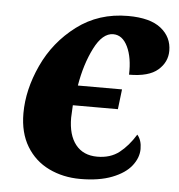

<svg xmlns="http://www.w3.org/2000/svg" viewBox="-45 -589 596 641"><g transform="rotate(5 253.0 -268.0)"><path d="M39 -192Q39 -271 77 -353.5Q115 -436 188 -491Q261 -546 359 -546Q433 -546 469.5 -517Q506 -488 506 -442Q506 -404 475.5 -377.5Q445 -351 379 -351Q381 -408 363.5 -444.5Q346 -481 315 -481Q279 -481 251.5 -426.5Q224 -372 212 -300H360L352 -233H201L199 -191Q199 -133 224.5 -101Q250 -69 297 -69Q341 -69 370.5 -92Q400 -115 424 -154Q439 -137 439 -107Q439 -78 418 -51Q397 -24 353.5 -7Q310 10 247 10Q189 10 141.5 -13Q94 -36 66.5 -81.5Q39 -127 39 -192Z"/></g></svg>

Font: Noto Serif NarrowExtraBold
Style: Italic
Weight: 800
Width: 4
Italic angle: -12°
Designer: Monotype Design Team
Foundry: Monotype Imaging Inc.
Version: Version 1.001